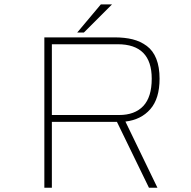

<svg xmlns="http://www.w3.org/2000/svg" viewBox="-20 -874 890 894"><path d="M339.5 -722.5 449.5 -853.5H501.5L370.5 -722.5ZM673.5 0 524.5 -306.5H221.5V0H186.5V-700H512.5Q561 -700 597.8 -690.8Q634.5 -681.5 663.5 -660Q692.5 -638.5 707.8 -600.2Q723 -562 723 -507.5Q723 -415 680 -365.8Q637 -316.5 564 -308L713 0ZM221.5 -668V-338.5H535Q607.5 -338.5 647 -380.2Q686.5 -422 686.5 -507.5Q686.5 -668 528 -668Z"/></svg>

Font: League Mono Wide Thin
Style: Regular
Weight: 100
Width: 8
Designer: Tyler Finck
Foundry: The League of Moveable Type / Tyler Finck
Version: Version 2.210